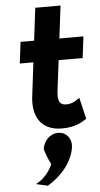

<svg xmlns="http://www.w3.org/2000/svg" viewBox="-65 -717 572 1098"><g transform="rotate(-5 220.5 -168.0)"><path d="M321 131C326 88 297 51 261 47C212 39 165 79 159 133C169 166 181 197 194 220C178 264 137 303 119 314L97 327L120 332C135 335 150 339 164 342C244 296 311 215 321 131ZM416 -20 387 -143 375 -135C358 -123 340 -112 308 -112C273 -112 259 -136 266 -191L288 -368H426L441 -491H303L326 -678H181L158 -491H80L65 -368H143L119 -171C107 -67 148 23 274 23C351 23 391 -4 416 -20Z"/></g></svg>

Font: Bluebird
Style: SfBdNrwObl
Weight: 700
Designer: Jasper
Foundry: Cannot Into Space Fonts
Version: Version 0.98